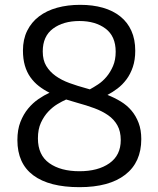

<svg xmlns="http://www.w3.org/2000/svg" viewBox="-20 -770 656 795"><path d="M309 5Q184 5 118 -44Q52 -93 52 -190Q52 -233 64.5 -265Q77 -297 96.5 -320.5Q116 -344 139.5 -360Q163 -376 185 -386Q161 -398 141 -413.5Q121 -429 106 -450Q91 -471 83 -498.5Q75 -526 75 -561Q75 -607 92.5 -642.5Q110 -678 141.5 -702Q173 -726 216.5 -738Q260 -750 312 -750Q364 -750 406 -738Q448 -726 478 -702Q508 -678 524 -642.5Q540 -607 540 -560Q540 -522 530 -492.5Q520 -463 503.5 -441Q487 -419 466.5 -403.5Q446 -388 425 -377Q455 -365 480.5 -349.5Q506 -334 524.5 -312Q543 -290 554 -261Q565 -232 565 -194Q565 -98 498.5 -46.5Q432 5 309 5ZM254 -358Q238 -351 218 -339Q198 -327 180 -308Q162 -289 149.5 -262Q137 -235 137 -197Q137 -128 184 -94.5Q231 -61 309 -61Q386 -61 433 -94Q480 -127 480 -190Q480 -226 466 -251Q452 -276 427.5 -293Q403 -310 370.5 -322Q338 -334 301 -344ZM157 -557Q157 -521 171.5 -497Q186 -473 210.5 -455.5Q235 -438 268 -426Q301 -414 338 -404L352 -400Q367 -408 386 -420.5Q405 -433 421 -452Q437 -471 448 -496.5Q459 -522 459 -556Q459 -620 417 -651.5Q375 -683 309 -683Q242 -683 199.5 -651.5Q157 -620 157 -557Z"/></svg>

Font: Encode Sans Normal
Style: Regular
Weight: 400
Designer: Pablo Impallari, Andres Torresi
Foundry: Pablo Impallari, Andres Torresi
Version: Version 1.000; ttfautohint (v1.00) -l 8 -r 50 -G 200 -x 14 -